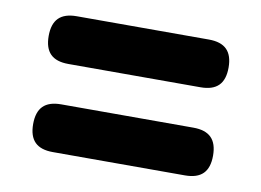

<svg xmlns="http://www.w3.org/2000/svg" viewBox="-51 -587 701 515"><g transform="rotate(10 300.0 -330.0)"><path d="M120 -145Q87 -145 71 -161Q55 -177 55 -210Q55 -243 71 -259Q87 -275 120 -275H480Q513 -275 529 -259Q545 -243 545 -210Q545 -177 529 -161Q513 -145 480 -145ZM120 -385Q87 -385 71 -401Q55 -417 55 -450Q55 -483 71 -499Q87 -515 120 -515H480Q513 -515 529 -499Q545 -483 545 -450Q545 -417 529 -401Q513 -385 480 -385Z"/></g></svg>

Font: Maple Mono ExtraBold
Style: Regular
Weight: 800
Monospace: yes
Designer: subframe7536
Version: Version 7.000